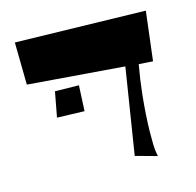

<svg xmlns="http://www.w3.org/2000/svg" viewBox="-99 -767 888 869"><g transform="rotate(-15 345.5 -332.0)"><path d="M162.1 -403.8 273.9 -401.9 268.1 -282.2 140.1 -286.1ZM653.8 -649.9 626 -419.9 560.1 -424.3Q547.9 -357.9 540 -284.2Q530.3 -187.5 529.3 -116.5Q528.3 -45.4 532.2 -22.5L536.1 0L435.1 -27.8L499 -430.2L46.9 -465.8L43.9 -664.1Z"/></g></svg>

Font: Some Time Later
Style: Regular
Weight: 400
Version: Version 003.300